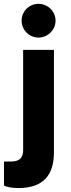

<svg xmlns="http://www.w3.org/2000/svg" viewBox="-52 -688 360 978"><path d="M143.6 -496.6C191.4 -496.6 231 -535.6 231 -582.5C231 -630.4 191.4 -668.5 143.6 -668.5C96.7 -668.5 58.1 -630.4 58.1 -582.5C58.1 -535.6 96.7 -496.6 143.6 -496.6ZM41 270C170.4 270 222.7 202.1 222.7 87.9V-434.1H65.9V78.6C65.9 112.8 49.3 134.8 5.4 134.8H-31.7V256.3C-21 264.2 9.3 270 41 270Z"/></svg>

Font: Now Black
Style: Regular
Weight: 400
Designer: Alfredo Marco Pradil
Foundry: Alfredo Marco Pradil
Version: Version 1.200;hotconv 1.0.109;makeotfexe 2.5.65596